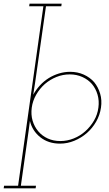

<svg xmlns="http://www.w3.org/2000/svg" viewBox="-74 -770 592 1040"><path d="M-52 236 -54 250H119L121 236H39L81 -61Q83 -75 84.5 -88Q86 -101 88 -115Q101 -61 144.5 -26.5Q188 8 251 8Q291 8 328.5 -7.5Q366 -23 396 -49Q426 -75 446.5 -110.5Q467 -146 473 -187Q479 -227 468.5 -262.5Q458 -298 436 -325Q413 -351 379.5 -366Q346 -381 306 -381Q275 -381 245.5 -372Q216 -363 190 -347Q163 -330 142 -307Q121 -284 106 -257Q108 -273 111 -289Q114 -305 116 -321L175 -736H258L260 -750H86L84 -736H161L24 236ZM459 -187Q454 -149 435 -116.5Q416 -84 388 -59Q360 -34 325 -20Q290 -6 253 -6Q215 -6 184.5 -20Q154 -34 133 -59Q112 -84 102.5 -116.5Q93 -149 98 -187Q103 -224 122 -257Q141 -290 169 -315Q197 -339 231.5 -353Q266 -367 304 -367Q341 -367 372 -353Q403 -339 424 -315Q445 -290 454.5 -257Q464 -224 459 -187Z"/></svg>

Font: Josefin Slab Thin Thin
Style: Italic
Weight: 250
Italic angle: -12°
Version: Version 2.000